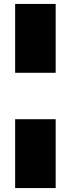

<svg xmlns="http://www.w3.org/2000/svg" viewBox="-20 -762 360 976"><path d="M57 -392V-742H263V-392ZM57 194V-156H263V194Z"/></svg>

Font: Montserrat-Alt1 Black
Style: Regular
Weight: 900
Designer: Differentunic
Foundry: Differentunic
Version: Version 7.222